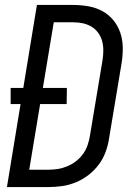

<svg xmlns="http://www.w3.org/2000/svg" viewBox="-20 -755 540 775"><path d="M8 0 63 -335H23V-400H74L129 -735H275Q307 -735 337.5 -729.5Q368 -724 393.5 -710Q419 -696 437.5 -673.5Q456 -651 465.5 -623Q475 -595 475.5 -564Q476 -533 471 -501L420 -195Q416 -168 406 -141Q396 -114 378.5 -90.5Q361 -67 337 -48.5Q313 -30 286 -19Q259 -8 231.5 -4Q204 0 177 0ZM98 -70H176Q195 -70 214 -73Q233 -76 252 -84Q271 -92 287 -104.5Q303 -117 315 -133.5Q327 -150 333.5 -169Q340 -188 343 -207L394 -513Q397 -532 397 -552Q397 -572 392 -590Q387 -608 376 -623Q365 -638 349 -647.5Q333 -657 314.5 -661Q296 -665 276 -665H197L153 -400H250L249 -335H142Z"/></svg>

Font: Iosevka Web
Style: Italic
Weight: 400
Italic angle: -9°
Monospace: yes
Designer: Belleve Invis
Foundry: Belleve Invis
Version: Version 28.0.3; ttfautohint (v1.8.3)